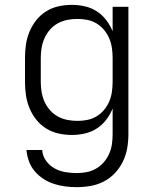

<svg xmlns="http://www.w3.org/2000/svg" viewBox="-20 -548 640 791"><path d="M296 223Q272 223 248.5 220Q225 217 202 209.5Q179 202 159 189Q139 176 123.5 158Q108 140 99.5 117Q91 94 89 70H154Q155 94 169.5 114Q184 134 204.5 145.5Q225 157 249 161Q273 165 296 165Q317 165 337.5 161Q358 157 376 146.5Q394 136 407.5 120.5Q421 105 429.5 86Q438 67 441 46.5Q444 26 444 5V-101Q434 -76 417.5 -54.5Q401 -33 378.5 -18.5Q356 -4 329.5 2Q303 8 276 8Q248 8 221 2Q194 -4 170.5 -18.5Q147 -33 129.5 -55Q112 -77 101.5 -102.5Q91 -128 87 -155Q83 -182 83 -210V-310Q83 -338 87 -365Q91 -392 101.5 -417.5Q112 -443 129.5 -465Q147 -487 170.5 -501.5Q194 -516 221 -522Q248 -528 276 -528Q303 -528 329.5 -522Q356 -516 378.5 -501.5Q401 -487 417.5 -465.5Q434 -444 444 -419V-520H509V5Q509 34 504 62.5Q499 91 486.5 117Q474 143 454 164.5Q434 186 408 199.5Q382 213 353.5 218Q325 223 296 223ZM299 -50Q320 -50 340 -54Q360 -58 377.5 -68.5Q395 -79 408.5 -95Q422 -111 430 -130Q438 -149 441 -169.5Q444 -190 444 -210V-310Q444 -330 441 -350.5Q438 -371 430 -390Q422 -409 408.5 -425Q395 -441 377.5 -451.5Q360 -462 340 -466Q320 -470 299 -470Q278 -470 257.5 -466Q237 -462 218.5 -452Q200 -442 186 -426Q172 -410 163.5 -391Q155 -372 151.5 -351.5Q148 -331 148 -310V-210Q148 -189 151.5 -168.5Q155 -148 163.5 -129Q172 -110 186 -94Q200 -78 218.5 -68Q237 -58 257.5 -54Q278 -50 299 -50Z"/></svg>

Font: Iosevka Custom Light Extended
Style: Regular
Weight: 300
Width: 7
Monospace: yes
Designer: Belleve Invis
Foundry: Belleve Invis
Version: Version 11.2.4; ttfautohint (v1.8.4)